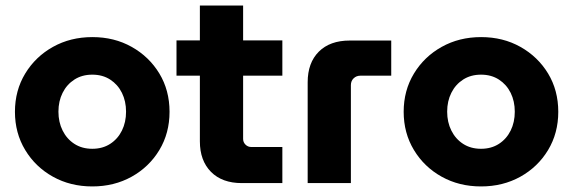

<svg xmlns="http://www.w3.org/2000/svg" viewBox="-20 -658 2060 690"><path d="M311.7 12Q233 12 170.2 -23Q107.3 -58 70.5 -119Q33.7 -179.9 33.7 -256.3Q33.7 -332.7 70.5 -393.5Q107.3 -454.3 170.3 -489.5Q233.3 -524.7 312 -524.7Q390.7 -524.7 453.3 -489.5Q516 -454.3 552.7 -393.8Q589.3 -333.3 589.3 -256.1Q589.3 -179.7 552.7 -118.8Q516 -58 453.2 -23Q390.3 12 311.7 12ZM311.6 -123.3Q348.7 -123.3 376 -141Q403.3 -158.7 418.2 -188.8Q433 -218.8 433 -256.6Q433 -294.3 418.2 -324.3Q403.3 -354.3 376 -372Q348.7 -389.7 311.7 -389.7Q274.7 -389.7 247.3 -372Q220 -354.4 205 -324.4Q190 -294.5 190 -256.7Q190 -219 205 -188.9Q220 -158.7 247.3 -141Q274.6 -123.3 311.6 -123.3Z M849 0Q778.3 0 738.3 -40.3Q698.3 -80.7 698.3 -150V-638H853.7V-158.7Q853.7 -146.7 862.3 -138.2Q871 -129.7 883 -129.7H994.7V0ZM614.3 -386V-512.7H994.7V-386Z M1085.7 0V-362.3Q1085.7 -432.3 1125.7 -472.3Q1165.7 -512.3 1236.7 -512.3H1386V-386H1275Q1260.7 -386 1250.8 -376.5Q1241 -367 1241 -352V0Z M1708.7 12Q1630 12 1567.2 -23Q1504.3 -58 1467.5 -119Q1430.7 -179.9 1430.7 -256.3Q1430.7 -332.7 1467.5 -393.5Q1504.3 -454.3 1567.3 -489.5Q1630.3 -524.7 1709 -524.7Q1787.7 -524.7 1850.3 -489.5Q1913 -454.3 1949.7 -393.8Q1986.3 -333.3 1986.3 -256.1Q1986.3 -179.7 1949.7 -118.8Q1913 -58 1850.2 -23Q1787.3 12 1708.7 12ZM1708.6 -123.3Q1745.7 -123.3 1773 -141Q1800.3 -158.7 1815.2 -188.8Q1830 -218.8 1830 -256.6Q1830 -294.3 1815.2 -324.3Q1800.3 -354.3 1773 -372Q1745.7 -389.7 1708.7 -389.7Q1671.7 -389.7 1644.3 -372Q1617 -354.4 1602 -324.4Q1587 -294.5 1587 -256.7Q1587 -219 1602 -188.9Q1617 -158.7 1644.3 -141Q1671.6 -123.3 1708.6 -123.3Z"/></svg>

Font: MuseoModerno Thin
Style: Regular
Weight: 100
Designer: Pablo Cosgaya, Héctor Gatti, Marcela Romero, and the Authors of The MuseoModerno Project.
Foundry: Omnibus-Type Team
Version: Version 1.003